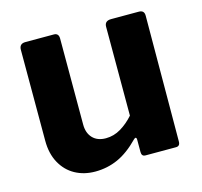

<svg xmlns="http://www.w3.org/2000/svg" viewBox="-84 -622 761 724"><g transform="rotate(-15 296.0 -260.0)"><path d="M274 -101Q305 -101 332.5 -117.5Q360 -134 383 -160V-507Q383 -530 409 -530H517Q538 -530 538 -509L536 -18Q536 0 520 0H401Q386 0 386 -17V-66Q386 -72 383 -73.5Q380 -75 375 -70Q333 -27 291.5 -8.5Q250 10 203 10Q159 10 124.5 -9Q90 -28 70 -64.5Q50 -101 50 -151V-506Q50 -530 74 -530H185Q204 -530 204 -509V-173Q204 -140 222.5 -120.5Q241 -101 274 -101Z"/></g></svg>

Font: Libre Franklin Thin
Style: Bold
Weight: 700
Version: Version 3.000